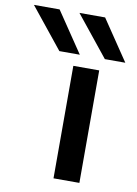

<svg xmlns="http://www.w3.org/2000/svg" viewBox="-245 -848 648 906"><g transform="rotate(10 79.0 -395.0)"><path d="M76 0V-539H200V0ZM-1 -596 -157 -790H-34L97 -596ZM217 -596 61 -790H184L315 -596Z"/></g></svg>

Font: Georama Extended Medium
Style: Regular
Weight: 500
Width: 7
Designer: Jean-Baptiste Levee
Foundry: Production Type
Version: Version 1.000